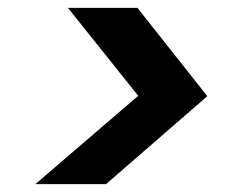

<svg xmlns="http://www.w3.org/2000/svg" viewBox="-20 -595 622 489"><path d="M70 -126 332 -351 153 -575H330L508 -350L250 -126Z"/></svg>

Font: DM Sans 17pt ExtraBold
Style: Italic
Weight: 800
Italic angle: -10°
Version: Version 4.004;gftools[0.9.30]